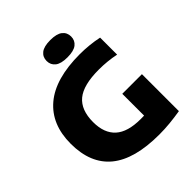

<svg xmlns="http://www.w3.org/2000/svg" viewBox="-256 -1119 1289 1289"><g transform="rotate(-45 388.5 -474.0)"><path d="M506.5 9.5Q272 9.5 157 -85Q42 -179.5 42 -367.5Q42 -551 160 -650.5Q278 -750 510.5 -750Q553.5 -750 598.5 -745.5Q643.5 -741 685.5 -732V-570.5Q608 -586.5 527.5 -586.5Q380.5 -586.5 315.8 -532.8Q251 -479 251 -364Q251 -259 309.8 -205.8Q368.5 -152.5 492.5 -152.5Q507.5 -152.5 524 -153V-360H710.5V-9Q659 -0.5 608.2 4.5Q557.5 9.5 506.5 9.5ZM437 -793Q376.5 -793 348.5 -815.2Q320.5 -837.5 320.5 -875Q320.5 -912.5 348.5 -934.8Q376.5 -957 437 -957Q497.5 -957 525.5 -934.8Q553.5 -912.5 553.5 -875Q553.5 -837.5 525.5 -815.2Q497.5 -793 437 -793Z"/></g></svg>

Font: Encode Sans SmExp XBd
Style: Regular
Weight: 800
Width: 6
Designer: Multiple Designers
Foundry: Impallari Type
Version: Version 3.002; ttfautohint (v1.8.3) -l 8 -r 50 -G 200 -x 14 